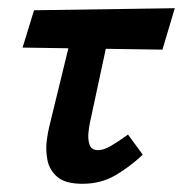

<svg xmlns="http://www.w3.org/2000/svg" viewBox="-20 -441 446 468"><path d="M181 7Q139 7 119.5 -10Q100 -27 95.5 -51.5Q91 -76 94 -98.5Q97 -121 100 -132L168 -411H257L199 -141Q197 -132 195.5 -116.5Q194 -101 198.5 -88Q203 -75 219 -75Q233 -75 251.5 -86Q270 -97 292 -113L328 -64Q295 -33 260 -13Q225 7 181 7ZM35 -325 63 -416 406 -421 376 -320Z"/></svg>

Font: Ysabeau Office
Style: Bold Italic
Weight: 700
Italic angle: -12°
Designer: Christian Thalmann (Catharsis Fonts)
Version: Version 2.001;gftools[0.9.30]; featfreeze: tnum,lnum,ss02